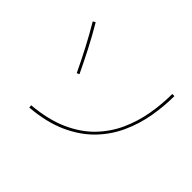

<svg xmlns="http://www.w3.org/2000/svg" viewBox="-145 -1009 1290 1290"><g transform="rotate(45 500.0 -364.0)"><path d="M238 8 236 -12Q385 -25 491.5 -72.5Q598 -120 668 -192.5Q738 -265 778.5 -354.5Q819 -444 836 -542Q853 -640 853 -736H873Q873 -639 855.5 -539Q838 -439 796 -346.5Q754 -254 681.5 -179Q609 -104 500 -54.5Q391 -5 238 8ZM318 -389 300 -381Q261 -463 219 -543.5Q177 -624 130 -703L148 -713Q195 -634 237 -552.5Q279 -471 318 -389Z"/></g></svg>

Font: Murecho Thin Thin
Style: Regular
Weight: 250
Version: Version 1.010